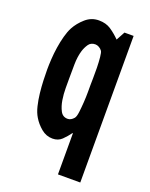

<svg xmlns="http://www.w3.org/2000/svg" viewBox="-124 -564 599 768"><g transform="rotate(20 176.0 -179.5)"><path d="M219 -37H217Q204 -19 188.5 -4Q173 11 149 11Q122 11 100.5 -7Q79 -25 66 -47Q55 -65 49 -90Q43 -115 40 -142Q37 -169 36 -195Q35 -221 35 -241Q35 -260 36.5 -285.5Q38 -311 42 -337Q46 -363 52.5 -387Q59 -411 68 -428Q82 -454 106.5 -475.5Q131 -497 163 -497Q193 -497 214 -483Q235 -469 255 -449L275 -486H314V138H219ZM179 -84Q193 -84 205 -98Q211 -105 213.5 -125.5Q216 -146 217.5 -169Q219 -192 219 -213Q219 -234 219 -243Q219 -250 219.5 -271.5Q220 -293 219.5 -316.5Q219 -340 217 -360.5Q215 -381 211 -386Q206 -393 198 -397.5Q190 -402 182 -402Q163 -402 153.5 -388Q144 -374 139 -358Q131 -332 130.5 -298.5Q130 -265 130 -237Q130 -223 130 -197.5Q130 -172 134 -147Q138 -122 148 -103Q158 -84 179 -84Z"/></g></svg>

Font: Osterbar
Style: Regular
Weight: 500
Width: 3
Designer: Peter Wiegel, Basierend auf Erbar schmal-halbfette Grotesk v. Jacob Erbar
Foundry: Peter Wiegel
Version: Version 1.0